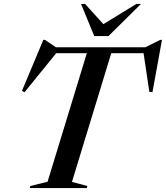

<svg xmlns="http://www.w3.org/2000/svg" viewBox="-20 -955 842 975"><path d="M423.5 -10.5 421 0H131L134 -10.5L221.5 -32L421 -685H265.5L104.5 -486.5L91.5 -493.5L200 -752.5H208.5L264 -715H718L793.5 -752.5H802.5L754.5 -488H738.5L709 -685H545L345.5 -31.5ZM696 -935 531 -772H458.5L391.5 -935H412L505 -832.5L672.5 -935Z"/></svg>

Font: Newsreader Display Medium
Style: Italic
Weight: 500
Italic angle: -17°
Designer: Hugues Gentile
Foundry: Production Type
Version: Version 1.001